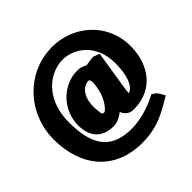

<svg xmlns="http://www.w3.org/2000/svg" viewBox="-175 -729 989 989"><g transform="rotate(-45 320.0 -234.5)"><path d="M358.1 -296.1C359.5 -278.6 350.7 -242.2 344.3 -221.8C328.6 -175.8 298.8 -146.7 291.8 -145C276.2 -145.2 275.2 -145.5 271.9 -187.8C269.1 -229.7 275.2 -268.5 301.5 -297.1C315.4 -312.4 338.9 -318 344 -318C351.6 -318 356.5 -318.1 358.1 -296.1ZM449.2 -125.8C449.7 -134.4 450.9 -151.2 453.6 -164.6L486.9 -375.5L450.7 -388.6L396.6 -381.2C381.1 -390.7 362.5 -396 344 -396C239.6 -396 147.1 -306.5 147.5 -191.3C147.5 -186.4 147.7 -181.2 148.1 -176.2C151.5 -126.1 178.3 -60 274 -60C296.6 -60 321.4 -69.2 348.1 -90.6C354.2 -72.4 372 -48 407 -48C447.7 -48 482.7 -56.5 511.9 -71.4C600.1 -116.6 628 -214.4 628 -289C628 -464.2 487.8 -574 338 -574C319.3 -574 301 -572.4 283.2 -569.4C124.3 -542.3 7 -399.9 7 -231C7 -31.7 119.3 105 317 105C402.2 105 463.3 85.4 555 29.3L575.8 16.7L563.7 -4.4C560.9 -9.3 554.4 -23.8 538.1 -32.9L526.1 -39.5L514.1 -33C461.2 -4.2 386.9 15 331 15C170.9 15 125 -84.1 125 -238C125 -390.7 214.5 -471.5 300.7 -486.4C310.5 -488.2 320.4 -489 330 -489C411.1 -489 510 -425.1 510 -284C510 -191.1 484.9 -147.7 464.4 -132.9C459.1 -129 454.5 -127 449.2 -125.8Z"/></g></svg>

Font: Linux Libertine Mono O 
Style: Mono Bold
Weight: 400
Designer: Philipp H. Poll
Foundry: Philipp H. Poll
Version: Version 5.1.7